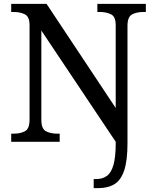

<svg xmlns="http://www.w3.org/2000/svg" viewBox="-20 -734 803 994"><path d="M465 240V193H479Q511 193 533.5 176.5Q556 160 567.5 119.5Q579 79 579 9V0L194 -576V-114Q194 -67 218 -54.5Q242 -42 276 -42H289V0H38V-42H51Q85 -42 109 -54.5Q133 -67 133 -114V-604Q133 -648 108.5 -660Q84 -672 51 -672H38V-714H221L579 -175V-604Q579 -648 554.5 -660Q530 -672 497 -672H484V-714H735V-672H722Q688 -672 664 -659.5Q640 -647 640 -600V8Q640 97 623 148Q606 199 572.5 219.5Q539 240 488 240Z"/></svg>

Font: Noto Serif Khitan Small Script
Style: Regular
Weight: 400
Designer: LIU Zhao, ZHANG Congyu, Kushim JIANG
Foundry: Guyu Beijing Co. Ltd.
Version: Version 1.000; ttfautohint (v1.8.4.7-5d5b)